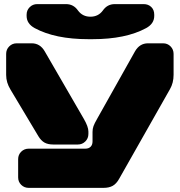

<svg xmlns="http://www.w3.org/2000/svg" viewBox="-20 -910 871 930"><path d="M147.9 -773.9Q108.9 -795.4 108.9 -833V-838.9Q108.9 -860.4 123.8 -875.2Q138.7 -890.1 160.2 -890.1H299.8Q336.4 -890.1 357.9 -858.9Q379.9 -829.1 418 -829.1Q456.1 -829.1 478 -858.9Q499.5 -890.1 536.1 -890.1H675.8Q698.2 -890.1 712.6 -876.2Q727.1 -862.3 727.1 -838.9V-833Q727.1 -795.4 688 -773.9Q588.9 -720.2 428.2 -720.2H408.2Q247.1 -720.2 147.9 -773.9ZM356.9 -210H238.8Q211.9 -210 195.3 -219.5Q178.7 -229 166 -250L30.8 -476.1Q9.8 -510.3 9.8 -546.9V-648.9Q9.8 -670.4 24.7 -685.3Q39.6 -700.2 61 -700.2H133.8Q174.3 -700.2 196.8 -661.1L386.2 -334Q408.2 -295.9 408.2 -272.9V-261.2Q408.2 -239.7 393.3 -224.9Q378.4 -210 356.9 -210ZM803.2 -478 557.1 -43.9Q543.9 -20 526.1 -10Q508.3 0 481 0H119.1Q97.7 0 82.8 -14.6Q67.9 -29.3 67.9 -50.8V-139.2Q67.9 -160.6 82.8 -175.3Q97.7 -189.9 119.1 -189.9H393.1Q409.7 -189.9 418.9 -199.2Q428.2 -208.5 428.2 -225.1V-271Q428.2 -286.1 432.9 -299.1Q437.5 -312 450.2 -334L633.8 -661.1Q656.2 -700.2 696.8 -700.2H770Q791.5 -700.2 806.2 -685.3Q820.8 -670.4 820.8 -648.9V-547.9Q820.8 -508.3 803.2 -478Z"/></svg>

Font: Nastup Soft
Style: Regular
Weight: 400
Designer: Maksym Kobuzan
Foundry: Zakznak
Version: Version 1.020;hotconv 1.0.109;makeotfexe 2.5.65596